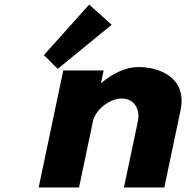

<svg xmlns="http://www.w3.org/2000/svg" viewBox="-20 -822 816 842"><path d="M172.4 -580.4 233.3 -520 469.6 -713.5 371.1 -801.9ZM326.6 0H149.6L257.5 -513H434.5L423.1 -459H425.1C473.5 -499 530.6 -528 586.6 -528C680.6 -528 801.7 -481 771.7 -338L700.6 0H523.6L584.6 -290C595.3 -341 570.6 -390 513.6 -390C460.6 -390 398.3 -341 387.6 -290Z"/></svg>

Font: Hussar
Style: BdOblTwo
Weight: 700
Foundry: Cannot Into Space Fonts
Version: Version 2.00